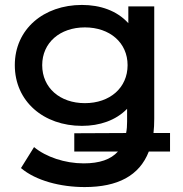

<svg xmlns="http://www.w3.org/2000/svg" viewBox="-20 -558 741 778"><path d="M324 -140C223 -140 151 -202 151 -294C151 -385 223 -447 324 -447C425 -447 497 -385 497 -294C497 -202 425 -140 324 -140ZM312 -48C384 -48 449 -70 495 -117V-65C495 -48 494 -33 491 -19L281 -18V56H458C429 88 384 104 319 104C243 104 166 78 118 38L65 123C125 174 225 200 323 200C457 200 545 154 583 56H669V-19H602C604 -37 605 -56 605 -77V-532H500V-464C454 -515 386 -538 312 -538C157 -538 40 -440 40 -294C40 -147 157 -48 312 -48Z"/></svg>

Font: Montserrat-Alt1 SemBd
Style: Regular
Weight: 600
Designer: Differentunic
Foundry: Differentunic
Version: Version 7.222